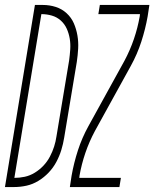

<svg xmlns="http://www.w3.org/2000/svg" viewBox="-57 -755 623 775"><path d="M-37 0 84 -735H116Q143 -735 168 -727Q193 -719 212 -701.5Q231 -684 241 -661Q251 -638 255.5 -612Q260 -586 258.5 -559Q257 -532 253 -505L202 -199Q198 -174 190.5 -149.5Q183 -125 170.5 -101.5Q158 -78 139.5 -58.5Q121 -39 98 -25Q75 -11 50 -5.5Q25 0 0 0ZM1 -37Q22 -37 43 -41.5Q64 -46 83.5 -58Q103 -70 118.5 -86.5Q134 -103 144.5 -123Q155 -143 161.5 -163.5Q168 -184 171 -205L222 -511Q225 -533 226.5 -555.5Q228 -578 224.5 -599Q221 -620 212.5 -639Q204 -658 188.5 -672Q173 -686 152.5 -692Q132 -698 110 -698L1 -37ZM225 0 232 -46Q241 -97 257.5 -148Q274 -199 300 -246L445 -509Q468 -552 483.5 -597.5Q499 -643 507 -689L508 -698H340L346 -735H546L539 -689Q530 -638 513.5 -587Q497 -536 471 -489L326 -226Q303 -183 287.5 -137.5Q272 -92 264 -46L263 -37H431L425 0Z"/></svg>

Font: Iosevka Curly XLtObl
Style: Regular
Weight: 200
Italic angle: -9°
Monospace: yes
Designer: Belleve Invis
Foundry: Belleve Invis
Version: Version 11.1.0; ttfautohint (v1.8.3)